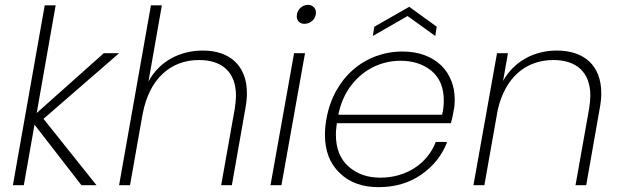

<svg xmlns="http://www.w3.org/2000/svg" viewBox="-20 -762 2558 790"><path d="M78 0 122 -249 315 0H377L159 -273L470 -543H407L131 -297L209 -740H164L33 0Z M515 0 567 -294V-293C594 -438 682 -515 799 -515C895 -515 951 -464 951 -368C951 -354 949 -336 946 -315L890 0H934L990 -318C994 -340 996 -360 996 -378C996 -494 923 -554 815 -554C720 -554 636 -510 591 -427L646 -740H601L470 0Z M1138 0 1235 -543H1190L1093 0ZM1201 -695C1201 -676 1214 -664 1233 -664C1257 -664 1280 -683 1280 -710C1280 -729 1266 -742 1247 -742C1223 -742 1201 -722 1201 -695Z M1317 -208C1317 -141 1337 -89 1378 -50C1418 -11 1471 8 1538 8C1605 8 1664 -9 1714 -44C1763 -78 1799 -123 1820 -178H1773C1738 -87 1650 -31 1545 -31C1492 -31 1449 -46 1414 -77C1379 -108 1362 -152 1362 -209C1362 -218 1363 -234 1366 -255H1835C1839 -267 1843 -285 1847 -309C1850 -322 1851 -337 1851 -353C1851 -462 1775 -550 1636 -550C1482 -550 1353 -443 1323 -272C1319 -250 1317 -229 1317 -208ZM1426 -412C1478 -479 1552 -512 1628 -512C1679 -512 1722 -498 1756 -470C1789 -442 1806 -402 1806 -349C1806 -329 1804 -309 1799 -290H1372C1382 -338 1400 -379 1426 -412ZM1514 -614 1657 -696 1771 -614 1777 -652 1664 -734 1520 -652Z M1973 0 2028 -310C2059 -445 2145 -515 2257 -515C2353 -515 2409 -464 2409 -368C2409 -354 2407 -336 2404 -315L2348 0H2392L2448 -318C2452 -340 2454 -360 2454 -378C2454 -494 2382 -554 2271 -554C2178 -554 2095 -510 2050 -429L2070 -543H2025L1928 0Z"/></svg>

Font: Momo Neue ExtLt
Style: Italic
Weight: 200
Italic angle: -10°
Designer: Ninad Kale (Devanagari), Jonny Pinhorn (Latin)
Foundry: Indian Type Foundry
Version: 4.004